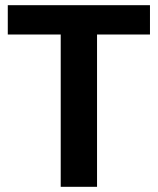

<svg xmlns="http://www.w3.org/2000/svg" viewBox="-20 -720 608 740"><path d="M214 0V-587H10V-700H558V-587H354V0Z"/></svg>

Font: DM Sans 36pt ExtraBold
Style: Regular
Weight: 800
Designer: Colophon Foundry, Jonny Pinhorn
Foundry: Colophon Foundry
Version: Version 4.004;gftools[0.9.30]